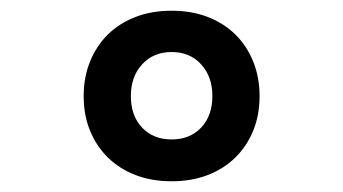

<svg xmlns="http://www.w3.org/2000/svg" viewBox="-20 -760 640 358"><path d="M300 -422Q263 -422 233 -433.5Q203 -445 181.5 -466Q160 -487 148 -516Q136 -545 136 -581Q136 -616 148 -645.5Q160 -675 181.5 -696Q203 -717 233 -728.5Q263 -740 300 -740Q337 -740 367 -728.5Q397 -717 418.5 -696Q440 -675 452 -645.5Q464 -616 464 -581Q464 -545 452 -516Q440 -487 418.5 -466Q397 -445 367 -433.5Q337 -422 300 -422ZM300 -500Q334 -500 355 -522Q376 -544 376 -581Q376 -617 355 -640Q334 -663 300 -663Q266 -663 245 -640Q224 -617 224 -581Q224 -544 245 -522Q266 -500 300 -500Z"/></svg>

Font: Maple Mono Normal NL
Style: Bold
Weight: 700
Monospace: yes
Designer: subframe7536
Version: Version 7.000